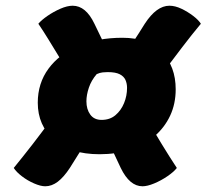

<svg xmlns="http://www.w3.org/2000/svg" viewBox="-20 -671 735 671"><path d="M328 -132Q225 -132 168.5 -182.5Q112 -233 112 -312Q112 -380 149.5 -431Q187 -482 254 -510.5Q321 -539 408 -539Q497 -539 545.5 -489Q594 -439 594 -359Q594 -308 574.5 -266.5Q555 -225 519.5 -194.5Q484 -164 435.5 -148Q387 -132 328 -132ZM138 -20Q122 -20 99 -30Q76 -40 56.5 -55Q37 -70 28 -84Q59 -122 94 -167Q129 -212 168 -266L308 -215Q287 -184 266 -151Q245 -118 224 -84Q203 -52 182 -36Q161 -20 138 -20ZM478 -20Q433 -20 402 -84Q386 -118 370.5 -151Q355 -184 339 -215L487 -266Q518 -212 545.5 -167Q573 -122 598 -84Q587 -70 565 -55Q543 -40 519 -30Q495 -20 478 -20ZM335 -252Q364 -252 383.5 -268.5Q403 -285 413.5 -310.5Q424 -336 424 -364Q424 -379 418.5 -391.5Q413 -404 398.5 -411.5Q384 -419 356 -419Q348 -419 338.5 -418Q329 -417 318 -412Q299 -390 290.5 -364.5Q282 -339 282 -317Q282 -289 295.5 -270.5Q309 -252 335 -252ZM226 -406Q205 -442 185.5 -474Q166 -506 148.5 -534.5Q131 -563 114 -588Q125 -601 146 -615.5Q167 -630 191 -640.5Q215 -651 234 -651Q280 -651 310 -588Q321 -566 331.5 -543.5Q342 -521 353 -499.5Q364 -478 374 -457ZM541 -406 401 -457Q422 -489 443.5 -521.5Q465 -554 486 -588Q527 -651 572 -651Q592 -651 614 -640.5Q636 -630 655 -615.5Q674 -601 682 -588Q651 -551 616 -505Q581 -459 541 -406Z"/></svg>

Font: Lemonada
Style: Regular
Weight: 400
Designer: Mohamed Gaber (Arabic), Eduardo Tunni (Latin)
Foundry: Kief Type Foundry
Version: Version 4.005